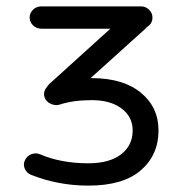

<svg xmlns="http://www.w3.org/2000/svg" viewBox="-20 -566 555 602"><path d="M437 -477 264 -321H268Q366 -321 421.5 -275.5Q477 -230 477 -157Q477 -80 421.5 -32Q366 16 257 16Q163 16 77 -18Q63 -24 57.5 -37.5Q52 -51 58 -63Q64 -77 78.5 -82.5Q93 -88 106 -82Q172 -54 257 -54Q323 -54 359.5 -82Q396 -110 396 -157Q396 -200 361 -226Q326 -252 268 -252Q209 -252 167 -238Q153 -234 139 -240.5Q125 -247 120 -260Q114 -278 127 -293Q129 -297 135 -303L326 -476H110Q94 -476 83.5 -486.5Q73 -497 73 -511Q73 -525 83.5 -535.5Q94 -546 110 -546H422Q437 -546 447.5 -535.5Q458 -525 458 -511Q458 -491 440 -481Z"/></svg>

Font: Hoogli Semibold
Style: Regular
Weight: 600
Designer: Anand Singh Naorem
Foundry: Brand New Type
Version: Version 1.00 b007